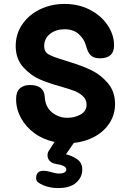

<svg xmlns="http://www.w3.org/2000/svg" viewBox="-20 -729 666 978"><path d="M356 -1 316 57Q347 64 373 82Q399 100 399 135Q399 174 368 201.5Q337 229 276 229Q234 229 199 214Q181 206 172.5 198.5Q164 191 164 179Q164 141 201 141Q217 141 230 145Q264 155 280 155Q300 155 309 149Q318 143 318 134Q318 114 265 106Q245 103 233.5 91Q222 79 222 62Q222 54 225 45L258 -6Q200 -18 155.5 -50.5Q111 -83 86.5 -128.5Q62 -174 62 -224Q62 -262 81.5 -279Q101 -296 132 -296Q205 -296 208 -235Q211 -184 245 -156.5Q279 -129 323 -129Q361 -129 391 -146Q421 -163 421 -196Q421 -222 402 -239.5Q383 -257 357.5 -266.5Q332 -276 287 -289Q229 -305 184 -324Q139 -343 99.5 -385.5Q60 -428 60 -495Q60 -556 93.5 -605Q127 -654 184 -681.5Q241 -709 309 -709Q380 -709 437.5 -679.5Q495 -650 528 -601Q561 -552 561 -498Q561 -432 489 -432Q458 -432 442.5 -447Q427 -462 418 -496Q409 -530 381.5 -555Q354 -580 309 -580Q265 -580 235 -556.5Q205 -533 205 -493Q205 -465 227.5 -452Q250 -439 314 -420Q320 -418 328 -415.5Q336 -413 345 -410Q400 -393 446 -371Q492 -349 529 -306Q566 -263 566 -199Q566 -146 538.5 -103Q511 -60 463 -33.5Q415 -7 356 -1Z"/></svg>

Font: Mali
Style: Bold
Weight: 700
Designer: Kitiyaporn Chalermlarp | Katatrad Aksorn Co.,Ltd.
Foundry: Cadson Demak Co.,Ltd.
Version: Version 1.000; ttfautohint (v1.6)